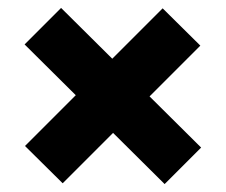

<svg xmlns="http://www.w3.org/2000/svg" viewBox="-20 -581 570 484"><path d="M487 -209 395 -117 265 -246 138 -119 43 -213 171 -341 42 -469 134 -561 263 -433 390 -560 485 -466 357 -338Z"/></svg>

Font: Hind Guntur
Style: Bold
Weight: 700
Designer: Manushi Parikh, Hitesh Malaviya
Foundry: Indian Type Foundry
Version: Version 1.002;PS 1.0;hotconv 1.0.86;makeotf.lib2.5.63406; tt